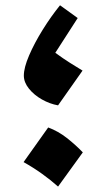

<svg xmlns="http://www.w3.org/2000/svg" viewBox="-20 -668 394 712"><path d="M202.6 -648.4 268.1 -601.1 185.1 -472.2Q215.3 -450.2 239.3 -435.1Q263.2 -419.9 286.1 -406.2L195.3 -277.3Q164.6 -282.7 135.3 -299.3Q106 -315.9 87.2 -339.4Q68.4 -362.8 68.4 -387.7Q68.4 -417 87.9 -462.4Q107.4 -507.8 138.2 -557.4Q168.9 -606.9 202.6 -648.4ZM158.7 -195.3Q195.8 -181.6 228 -156.2Q260.3 -130.9 287.1 -103L195.3 23.9Q168 -0.5 136 -23.4Q104 -46.4 67.4 -66.9Z"/></svg>

Font: Pinar DS2-Bold
Style: Regular
Weight: 700
Designer: Amin Abedi
Version: Version 2.000